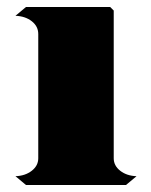

<svg xmlns="http://www.w3.org/2000/svg" viewBox="-20 -527 431 547"><path d="M369 -25 339 0H54L24 -25Q52 -26 70.5 -40.5Q89 -55 89 -76V-430Q89 -452 70.5 -466.5Q52 -481 24 -482L54 -507H294L304 -497V-76Q304 -55 322.5 -40.5Q341 -26 369 -25Z"/></svg>

Font: FFF_Oezguer-Guendem
Style: Bold
Weight: 700
Designer: bBox Type GmbH
Foundry: bBox Type GmbH
Version: Version 1.004